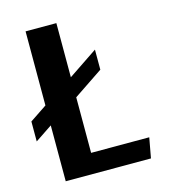

<svg xmlns="http://www.w3.org/2000/svg" viewBox="-107 -800 778 885"><g transform="rotate(-15 281.5 -357.5)"><path d="M97.2 0V-266.6L15.6 -211.9V-307.1L97.2 -361.8V-715.3H244.1V-457L384.3 -551.3V-455.6L244.1 -361.3V-96.2H521.5L503.9 0Z"/></g></svg>

Font: Proza Libre
Style: SemiBold
Weight: 600
Designer: Jasper de Waard
Foundry: Jasper de Waard
Version: Version 1.000; ttfautohint (v1.4.1.8-43bc) -l 8 -r 50 -G 200